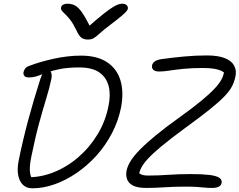

<svg xmlns="http://www.w3.org/2000/svg" viewBox="-20 -1010 1296 1039"><path d="M155 9Q124 9 104.5 -9.5Q85 -28 78.5 -61.5Q72 -95 81 -141Q104 -254 133 -361.5Q162 -469 197 -578Q206 -607 216 -619Q226 -631 241 -631Q252 -631 257 -617Q262 -603 258 -583Q248 -535 230.5 -478Q213 -421 192 -344.5Q171 -268 149 -160Q140 -114 141.5 -86Q143 -58 156 -38L117 -51Q195 -48 268.5 -77Q342 -106 403.5 -159Q465 -212 508 -283Q551 -354 567 -436Q580 -497 568 -544Q556 -591 517.5 -618Q479 -645 409 -645Q349 -645 307.5 -637Q266 -629 236.5 -618Q207 -607 183.5 -599Q160 -591 136 -591Q126 -591 119 -594Q112 -597 109 -603.5Q106 -610 107 -618Q109 -630 117 -640Q125 -650 140 -654Q168 -665 201 -674.5Q234 -684 270 -692Q306 -700 343.5 -704.5Q381 -709 418 -709Q505 -709 558.5 -674Q612 -639 631.5 -576Q651 -513 635 -428Q620 -354 585 -287.5Q550 -221 501 -167Q452 -113 394 -73.5Q336 -34 275 -12.5Q214 9 155 9ZM771 7Q725 7 700.5 -5.5Q676 -18 668 -39Q660 -60 665 -87Q670 -111 686.5 -138Q703 -165 736 -199Q769 -233 823 -277.5Q877 -322 957 -379Q1025 -428 1071 -466Q1117 -504 1144.5 -534Q1172 -564 1183 -589Q1194 -614 1193 -637L1202 -610Q1192 -620 1177 -627Q1162 -634 1138.5 -638Q1115 -642 1077 -642Q1017 -642 973 -637.5Q929 -633 897 -628Q865 -623 841 -623Q828 -623 819 -626.5Q810 -630 805.5 -637.5Q801 -645 803 -657Q806 -669 817.5 -677.5Q829 -686 853 -690Q918 -699 979.5 -704.5Q1041 -710 1099 -710Q1160 -710 1196.5 -695.5Q1233 -681 1247 -655Q1261 -629 1254 -596Q1248 -567 1235 -542Q1222 -517 1193.5 -487.5Q1165 -458 1114 -417Q1063 -376 980 -316Q904 -260 855.5 -220Q807 -180 779.5 -150Q752 -120 741 -95Q730 -70 729 -44L718 -92Q726 -76 740 -68Q754 -60 781 -60Q835 -60 891.5 -64Q948 -68 1010 -68Q1074 -68 1112 -63.5Q1150 -59 1166.5 -48Q1183 -37 1179 -19Q1176 -6 1163.5 0.5Q1151 7 1127 7Q1104 7 1086 5Q1068 3 1044.5 1.5Q1021 0 980 0Q923 0 870 3.5Q817 7 771 7ZM643 -990Q654 -990 660.5 -986Q667 -982 670 -976Q673 -970 672 -962Q670 -956 663.5 -948Q657 -940 637.5 -923.5Q618 -907 576 -875Q539 -847 520 -829.5Q501 -812 488 -804Q475 -796 456 -796Q434 -796 420.5 -806Q407 -816 393 -847Q376 -882 360.5 -902Q345 -922 333 -933Q321 -944 314.5 -952.5Q308 -961 311 -971Q312 -979 321.5 -984.5Q331 -990 344 -990Q366 -990 384.5 -981Q403 -972 422.5 -944.5Q442 -917 470 -862L453 -861Q506 -908 539.5 -934.5Q573 -961 592.5 -972.5Q612 -984 623 -987Q634 -990 643 -990Z"/></svg>

Font: Shantell Sans Light
Style: Italic
Weight: 300
Italic angle: -11°
Designer: Stephen Nixon, Anya Danilova, Shantell Martin
Foundry: Arrow Type
Version: Version 1.008;[ac192a2d6]